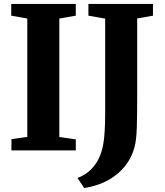

<svg xmlns="http://www.w3.org/2000/svg" viewBox="-20 -763 836 974"><path d="M118.5 -68.5V-669L37 -683.5V-743H364.5V-683.5L281 -669V-68L364.5 -56V0H38V-57ZM373 139.5Q397.5 131 420.2 114.8Q443 98.5 462 72.8Q481 47 493 12Q500 -9 504.5 -35.8Q509 -62.5 511.2 -100.8Q513.5 -139 513.5 -194.5V-668.5L428.5 -683.5V-743H756V-683.5L676 -669.5V-274.5Q676 -181.5 674 -116.5Q672 -51.5 662 -15Q647.5 38.5 613 81.2Q578.5 124 526.2 152.2Q474 180.5 407 191Z"/></svg>

Font: Merriweather 36pt ExtraBold
Style: Regular
Weight: 800
Designer: Eben Sorkin
Foundry: Eben Sorkin
Version: Version 2.100